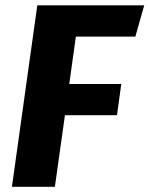

<svg xmlns="http://www.w3.org/2000/svg" viewBox="-20 -714 571 734"><path d="M122.6 -693.6H531.4L497.4 -574H270L244.8 -393H443.7L427.2 -273.7H228.3L189.8 0H25.6Z"/></svg>

Font: Fira Sans Variable
Style: Italic
Weight: 397
Italic angle: -8°
Designer: Carrois Corporate & Edenspiekermann AG
Foundry: Carrois Corporate GbR & Edenspiekermann AG
Version: Version 4.202